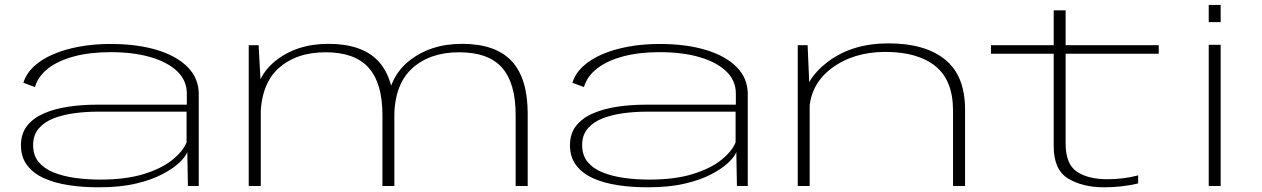

<svg xmlns="http://www.w3.org/2000/svg" viewBox="-20 -772 5238 797"><path d="M390 5.5Q478.5 5.5 543.5 -9.8Q608.5 -25 653.2 -48.5Q698 -72 724 -96.5Q750 -121 757.5 -141L760 0H805V-381.5Q805 -446.5 759.5 -493Q714 -539.5 631.8 -564.5Q549.5 -589.5 439 -589.5Q369 -589.5 308.2 -578.2Q247.5 -567 199.8 -546.2Q152 -525.5 120.2 -495.8Q88.5 -466 77 -428.5L125 -410.5Q138 -455.5 180 -488Q222 -520.5 288 -538Q354 -555.5 439 -555.5Q534 -555.5 605 -534.8Q676 -514 715.8 -475.8Q755.5 -437.5 755.5 -384V-337.5H382Q320 -337.5 263.2 -329Q206.5 -320.5 162.2 -301.2Q118 -282 92.5 -249.8Q67 -217.5 67 -169Q67 -119.5 92.8 -85.8Q118.5 -52 163.2 -32Q208 -12 266 -3.2Q324 5.5 390 5.5ZM396.5 -26.5Q341.5 -26.5 291.5 -33.5Q241.5 -40.5 202 -56.5Q162.5 -72.5 140 -100Q117.5 -127.5 117.5 -170Q117.5 -211 140.5 -238.2Q163.5 -265.5 202 -280.5Q240.5 -295.5 288.2 -302Q336 -308.5 385.5 -308.5H754.5V-181Q739.5 -144 695.2 -108.2Q651 -72.5 576.5 -49.5Q502 -26.5 396.5 -26.5Z M1012.5 0H1062.5V-420L1053.5 -584.5H1012.5ZM1567.5 0H1617V-300Q1617 -447.5 1549.8 -518.8Q1482.5 -590 1343 -590Q1209 -590 1119.5 -516Q1030 -442 1030 -296.5L1061.5 -282Q1061.5 -420 1135.2 -487.5Q1209 -555 1332 -555Q1452.5 -555 1510 -491Q1567.5 -427 1567.5 -294.5ZM2120.5 0H2170.5V-300Q2170.5 -447.5 2103.5 -518.8Q2036.5 -590 1898 -590Q1763.5 -590 1673.8 -515.5Q1584 -441 1584 -296.5L1616.5 -282Q1616.5 -420 1690.2 -487.5Q1764 -555 1886 -555Q2007.5 -555 2064 -491Q2120.5 -427 2120.5 -294.5Z M2669 5.5Q2757.5 5.5 2822.5 -9.8Q2887.5 -25 2932.2 -48.5Q2977 -72 3003 -96.5Q3029 -121 3036.5 -141L3039 0H3084V-381.5Q3084 -446.5 3038.5 -493Q2993 -539.5 2910.8 -564.5Q2828.5 -589.5 2718 -589.5Q2648 -589.5 2587.2 -578.2Q2526.5 -567 2478.8 -546.2Q2431 -525.5 2399.2 -495.8Q2367.5 -466 2356 -428.5L2404 -410.5Q2417 -455.5 2459 -488Q2501 -520.5 2567 -538Q2633 -555.5 2718 -555.5Q2813 -555.5 2884 -534.8Q2955 -514 2994.8 -475.8Q3034.5 -437.5 3034.5 -384V-337.5H2661Q2599 -337.5 2542.2 -329Q2485.5 -320.5 2441.2 -301.2Q2397 -282 2371.5 -249.8Q2346 -217.5 2346 -169Q2346 -119.5 2371.8 -85.8Q2397.5 -52 2442.2 -32Q2487 -12 2545 -3.2Q2603 5.5 2669 5.5ZM2675.5 -26.5Q2620.5 -26.5 2570.5 -33.5Q2520.5 -40.5 2481 -56.5Q2441.5 -72.5 2419 -100Q2396.5 -127.5 2396.5 -170Q2396.5 -211 2419.5 -238.2Q2442.5 -265.5 2481 -280.5Q2519.5 -295.5 2567.2 -302Q2615 -308.5 2664.5 -308.5H3033.5V-181Q3018.5 -144 2974.2 -108.2Q2930 -72.5 2855.5 -49.5Q2781 -26.5 2675.5 -26.5Z M3291.5 0H3341V-385.5L3332.5 -584.5H3291.5ZM3936 0H3986V-317Q3986 -458 3902.8 -525Q3819.5 -592 3668.5 -592Q3516.5 -592 3415.5 -514.8Q3314.5 -437.5 3314.5 -339L3339 -301.5Q3339 -418 3430.2 -487.2Q3521.5 -556.5 3655 -556.5Q3789.5 -556.5 3862.8 -497.5Q3936 -438.5 3936 -313.5Z M4563 5.5Q4637.5 5.5 4704.5 -10.5V-44Q4643 -28 4577.5 -28Q4496.5 -28 4450 -59.5Q4403.5 -91 4403.5 -176V-549H4790V-584.5H4403.5V-729H4354V-584.5H4093.5V-549H4354V-164Q4354 -67 4414 -30.8Q4474 5.5 4563 5.5Z M4997.5 0H5047V-586H4997.5ZM4997.5 -751.5V-680H5047V-751.5Z"/></svg>

Font: Anybody ExtraExpanded ExtraLight
Style: Regular
Weight: 250
Width: 8
Version: Version 1.113;gftools[0.9.25]